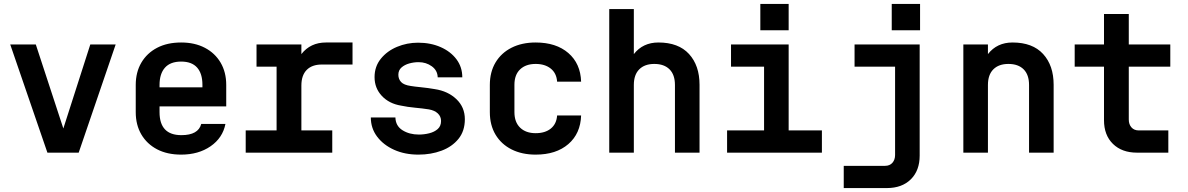

<svg xmlns="http://www.w3.org/2000/svg" viewBox="-20 -776 6040 976"><path d="M221 0 32 -550H162L302 -123L439 -550H568L380 0Z M901 10Q830 10 778.5 -17Q727 -44 698.5 -92.5Q670 -141 670 -206V-344Q670 -409 698.5 -457.5Q727 -506 778.5 -533Q830 -560 901 -560Q970 -560 1021.5 -533Q1073 -506 1101.5 -457.5Q1130 -409 1130 -344V-235H791V-206Q791 -89 902 -89Q988 -89 1003 -146H1126Q1112 -75 1050.5 -32.5Q989 10 901 10ZM791 -332H1009V-345Q1009 -402 982 -432.5Q955 -463 901 -463Q846 -463 818.5 -432Q791 -401 791 -344Z M1229 0V-113H1386V-437H1284V-550H1512V-501Q1558 -560 1637 -560H1772V-448H1616Q1566 -448 1539 -420.5Q1512 -393 1512 -341V-113H1669V0Z M2107 10Q2038 10 1983.5 -14.5Q1929 -39 1897 -81.5Q1865 -124 1865 -179H1990Q1991 -136 2026 -114Q2061 -92 2109 -92Q2136 -92 2162 -98.5Q2188 -105 2205 -120Q2222 -135 2222 -161Q2222 -184 2205.5 -199.5Q2189 -215 2160 -220Q2128 -225 2090 -228.5Q2052 -232 2019 -239Q1958 -249 1921 -288.5Q1884 -328 1884 -384Q1884 -438 1916 -477.5Q1948 -517 1998.5 -538Q2049 -559 2105 -559Q2169 -559 2220 -536.5Q2271 -514 2300.5 -474.5Q2330 -435 2330 -383H2205Q2204 -418 2175 -439Q2146 -460 2108 -460Q2084 -460 2060.5 -453.5Q2037 -447 2021 -433Q2005 -419 2005 -396Q2005 -374 2019 -359Q2033 -344 2068 -339Q2085 -336 2120.5 -332.5Q2156 -329 2190 -323Q2257 -313 2300 -272Q2343 -231 2343 -170Q2343 -110 2310.5 -70Q2278 -30 2224.5 -10Q2171 10 2107 10Z M2703 10Q2633 10 2580.5 -16.5Q2528 -43 2499 -91.5Q2470 -140 2470 -206V-344Q2470 -410 2499 -458.5Q2528 -507 2580.5 -533.5Q2633 -560 2703 -560Q2807 -560 2869 -506.5Q2931 -453 2934 -361H2812Q2809 -404 2779.5 -427.5Q2750 -451 2703 -451Q2653 -451 2624 -423.5Q2595 -396 2595 -345V-206Q2595 -155 2624 -127Q2653 -99 2703 -99Q2751 -99 2780 -122.5Q2809 -146 2812 -189H2934Q2931 -97 2869 -43.5Q2807 10 2703 10Z M3077 0V-730H3202V-501Q3248 -560 3327 -560Q3429 -560 3482.5 -501.5Q3536 -443 3536 -345V0H3411V-344Q3411 -396 3383.5 -423.5Q3356 -451 3306 -451Q3257 -451 3229.5 -423.5Q3202 -396 3202 -344V0Z M3676 0V-113H3864V-437H3696V-550H3989V-113H4158V0ZM3845 -756H3989V-622H3845Z M4488 180H4269V67H4479Q4503 67 4516.5 51.5Q4530 36 4530 12V-437H4324V-550H4655V15Q4655 91 4610 135.5Q4565 180 4488 180ZM4513 -756H4657V-622H4513Z M4877 0V-550H5002V-501Q5048 -560 5127 -560Q5229 -560 5282.5 -501.5Q5336 -443 5336 -345V0H5211V-344Q5211 -396 5183.5 -423.5Q5156 -451 5106 -451Q5057 -451 5029.5 -423.5Q5002 -396 5002 -344V0Z M5760 0Q5683 0 5637.5 -44.5Q5592 -89 5592 -165V-437H5443V-550H5592V-705H5718V-550H5929V-437H5718V-168Q5718 -144 5731.5 -128.5Q5745 -113 5769 -113H5919V0Z"/></svg>

Font: Tiny
Style: Bold
Weight: 700
Monospace: yes
Designer: Philipp Nurullin, Konstantin Bulenkov
Foundry: JetBrains
Version: Version 2.251; ttfautohint (v1.8.4.7-5d5b)